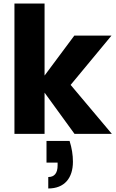

<svg xmlns="http://www.w3.org/2000/svg" viewBox="-20 -760 658 1090"><path d="M62 -740V0H233V-234L403 0H615L381 -278L613 -558H402L233 -331V-740ZM244 163H307V179C307 223 289 245 254 245V310C346 310 394 251 394 158C394 120 388 81 375 40H244Z"/></svg>

Font: Poppins
Style: Bold
Weight: 700
Designer: Ninad Kale (Devanagari), Jonny Pinhorn (Latin)
Foundry: Indian Type Foundry
Version: 4.004